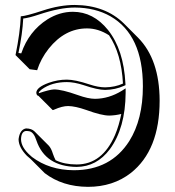

<svg xmlns="http://www.w3.org/2000/svg" viewBox="-20 -678 700 767"><path d="M202.1 -38.1Q237.3 -21 286.1 -21Q388.7 -21 439.5 -138.7Q455.6 -176.8 464.4 -222.7Q440.9 -216.8 416.5 -216.3Q385.7 -216.3 324.2 -238.8Q280.8 -253.9 252.4 -254.4Q228.5 -254.4 196.8 -240.2Q192.9 -238.3 190.4 -238.3L133.8 -294.9Q130.4 -295.9 128.4 -297.4Q125.5 -301.8 125 -307.1Q125 -329.1 174.8 -347.2Q210.4 -359.9 247.1 -359.9Q279.8 -359.9 337.4 -340.8Q372.6 -329.1 399.9 -329.1Q439.5 -329.6 471.2 -344.2Q464.8 -464.4 415.5 -537.1Q373 -564.5 327.6 -564.5Q239.3 -564.5 174.8 -483.9Q143.1 -443.8 128.4 -397.5L98.6 -401.4L42 -458Q60.5 -548.3 63 -612.8Q84 -613.8 151.4 -636Q218.8 -658.2 278.8 -658.2Q400.9 -657.2 475.1 -584L531.7 -527.3Q617.2 -440.4 617.7 -276.4Q617.7 -77.6 502.4 13.2Q431.2 68.4 331.5 68.4Q229.5 67.9 158.7 13.7L102.1 -43Q94.2 -49.3 87.4 -55.7Q54.2 -89.8 54.2 -122.1Q59.1 -160.6 84 -165Q106.4 -164.6 117.7 -153.3L174.3 -96.7Q184.6 -85.9 191.4 -63.5Q196.3 -49.3 202.1 -38.1ZM466.8 -315.4 481.9 -325.2V-307.1Q481 -167 418.9 -82Q366.2 -11.7 286.1 -11.2Q161.1 -12.7 125.5 -116.7Q115.2 -148.9 98.6 -153.3Q91.8 -154.8 84 -154.8Q64.9 -152.8 64 -122.1Q64 -88.9 103 -55.2Q106 -52.7 107.9 -50.8Q177.2 1.5 274.9 2Q422.4 2 496.6 -114.7Q550.8 -201.2 550.8 -333Q550.8 -538.1 421.4 -612.8Q360.4 -647.5 278.8 -647.9Q219.2 -647.9 136.2 -620.1Q95.2 -606.4 72.8 -604Q69.8 -543.5 53.7 -466.3L64.9 -464.8Q95.2 -553.2 169.4 -600.6Q218.3 -630.9 271 -630.9Q353 -630.9 411.6 -558.1Q474.1 -479.5 481 -344.7L481.4 -337.9L475.1 -335Q440.4 -319.3 399.9 -318.8Q370.1 -318.8 314 -337.9Q276.4 -350.1 247.1 -350.1Q187 -350.1 146.5 -320.8Q135.7 -312.5 134.8 -307.1L135.3 -305.7Q176.8 -319.8 195.8 -320.8Q227.5 -320.8 290.5 -298.3Q332.5 -283.2 359.9 -283.2Q415 -283.7 466.8 -315.4Z"/></svg>

Font: Linux Biolinum Shadow O
Style: Bold
Weight: 700
Designer: Philipp H. Poll
Foundry: Philipp H. Poll
Version: Version 0.9.2